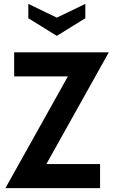

<svg xmlns="http://www.w3.org/2000/svg" viewBox="-20 -970 588 990"><path d="M541 -700 219 -124H496V0H8L330 -576H53V-700ZM420 -876 273 -785 126 -876V-950L273 -879L420 -950Z"/></svg>

Font: Cabin
Style: Bold
Weight: 700
Designer: Pablo Impallari
Foundry: Pablo Impallari. www.impallari.com Igino Marini. www.ikern.com
Version: Version 1.005